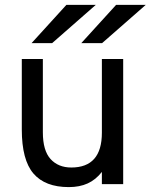

<svg xmlns="http://www.w3.org/2000/svg" viewBox="-20 -752 656 784"><path d="M69 -223V-511H155V-212Q155 -137 186.5 -102.5Q218 -68 271 -68Q396 -68 396 -210V-511H483V0H396V-50Q371 -18 338 -3Q305 12 261 12Q164 12 116.5 -43.5Q69 -99 69 -223ZM109 -576 251 -732H371L193 -576ZM312 -576 454 -732H575L397 -576Z"/></svg>

Font: Overpass Mono
Style: Regular
Weight: 400
Monospace: yes
Designer: Delve Withrington, Dave Bailey
Foundry: Delve Fonts
Version: Version 1.000;DELV;Overpass